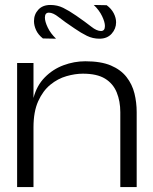

<svg xmlns="http://www.w3.org/2000/svg" viewBox="-20 -754 617 774"><path d="M324 -507Q387 -507 427 -490Q467 -473 490 -443.5Q513 -414 522 -377.5Q531 -341 531 -302V0H465V-302Q465 -346 450.5 -381.5Q436 -417 403.5 -437Q371 -457 314 -457Q283 -457 248 -447Q213 -437 183 -412.5Q153 -388 134 -346Q115 -304 115 -240V0H49V-500H115V-359Q128 -409 160.5 -442Q193 -475 236 -491Q279 -507 324 -507ZM153 -599Q134 -614 125.5 -632.5Q117 -651 117 -669Q117 -696 134.5 -715Q152 -734 183 -734Q211 -734 234.5 -722.5Q258 -711 287 -691Q326 -664 348 -646.5Q370 -629 387 -629Q403 -629 403 -649Q403 -665 391.5 -689Q380 -713 358 -734L410 -733Q429 -719 438.5 -700.5Q448 -682 448 -664Q448 -638 430 -618Q412 -598 381 -598Q354 -598 330.5 -609.5Q307 -621 281 -639Q239 -667 216.5 -685Q194 -703 177 -703Q161 -703 161 -683Q161 -667 172.5 -643Q184 -619 206 -598Z"/></svg>

Font: Panamera
Style: Regular
Weight: 400
Designer: Bastien Sozeau
Foundry: NBR — Bastien Sozeau
Version: Version 3.002; ttfautohint (v1.8.4.7-5d5b);gftools[0.9.33]